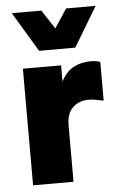

<svg xmlns="http://www.w3.org/2000/svg" viewBox="-51 -733 491 771"><g transform="rotate(-5 194.0 -348.0)"><path d="M51 0V-470H205V-405Q226 -445 256.5 -460.5Q287 -476 323 -476Q336 -476 346 -474.5Q356 -473 363 -470V-314Q348 -317 332.5 -320Q317 -323 302 -323Q265 -323 239.5 -299.5Q214 -276 214 -227V0ZM122 -536 26 -696H145L195 -620L245 -696H364L268 -536Z"/></g></svg>

Font: Gantari ExtraBold
Style: Regular
Weight: 800
Version: Version 1.000